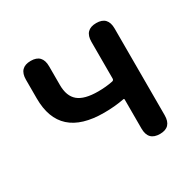

<svg xmlns="http://www.w3.org/2000/svg" viewBox="-125 -688 840 825"><g transform="rotate(-30 294.5 -275.0)"><path d="M446 0Q388 0 388 -60V-204Q388 -209 383 -208Q337 -199 283 -199Q63 -199 63 -397V-490Q63 -550 121 -550Q178 -550 178 -490V-397Q178 -342 208.5 -316.5Q239 -291 307 -291Q346 -291 380 -298Q388 -300 388 -308V-490Q388 -550 446 -550Q503 -550 503 -490V-60Q503 0 446 0Z"/></g></svg>

Font: Resource Han Rounded JP Medium
Style: Regular
Weight: 500
Designer: Cyano Hao (round all glyphs); Ryoko NISHIZUKA 西塚涼子 (kana, bopomofo & ideographs); Paul D. Hunt (Latin, Greek & Cyrillic)
Foundry: Cyano Hao
Version: 0.990